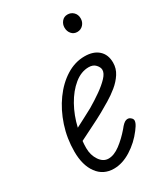

<svg xmlns="http://www.w3.org/2000/svg" viewBox="-181 -797 773 888"><g transform="rotate(-30 205.0 -353.0)"><path d="M160 9Q104 9 72 -34.5Q40 -78 40 -151Q40 -221 61.2 -285.5Q82.5 -350 119 -400.5Q155.5 -451 202.2 -480.2Q249 -509.5 300.5 -509.5Q347.5 -509.5 374.2 -485.5Q401 -461.5 401 -418.5Q401 -387 384 -360.8Q367 -334.5 341 -313.2Q315 -292 287.2 -275.5Q259.5 -259 237.5 -246.5Q208 -230 166.8 -209.8Q125.5 -189.5 97.5 -175Q96.5 -166 96 -156.8Q95.5 -147.5 95.5 -138Q95.5 -100 114.5 -72Q133.5 -44 161.5 -44Q191 -44 223.8 -68.5Q256.5 -93 287 -128.5Q306.5 -154 319.8 -158Q333 -162 342.5 -154.5Q349.5 -150 352.2 -143.2Q355 -136.5 350.8 -124.8Q346.5 -113 331.5 -93.5Q298 -49 251.8 -20Q205.5 9 160 9ZM109 -239Q130.5 -250.5 156 -263.5Q181.5 -276.5 204 -289Q239.5 -310 271 -332.2Q302.5 -354.5 322 -375.5Q341.5 -396.5 341.5 -414Q341.5 -428 328.5 -442.2Q315.5 -456.5 292 -456.5Q251.5 -456.5 214.8 -426.5Q178 -396.5 150.2 -347Q122.5 -297.5 109 -239ZM329 -623.5Q310.5 -623.5 298.8 -637Q287 -650.5 287 -670.5Q287 -688.5 298.5 -702.5Q310 -716.5 329 -716.5Q347.5 -716.5 360.5 -703.8Q373.5 -691 373.5 -670.5Q373.5 -651 360.8 -637.2Q348 -623.5 329 -623.5Z"/></g></svg>

Font: Edu AU VIC WA NT Pre
Style: Regular
Weight: 400
Designer: Tina and Corey Anderson, Eben Sorkin, Mirko Velimirovic
Foundry: Google for Education
Version: Version 1.001